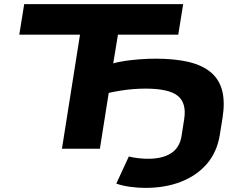

<svg xmlns="http://www.w3.org/2000/svg" viewBox="-20 -725 1193 936"><path d="M688 191Q651 191 612.5 185.5Q574 180 547 170L608 38Q632 44 657 46.5Q682 49 703 49Q772 49 814 22Q856 -5 865 -62L878 -145Q890 -222 847 -257.5Q804 -293 689 -293Q660 -293 628.5 -290.5Q597 -288 566.5 -283Q536 -278 510 -272L467 0H282L370 -556H74L98 -705H873L849 -556H555L532 -416Q554 -423 588.5 -428Q623 -433 662.5 -436Q702 -439 738 -439Q834 -439 901.5 -422.5Q969 -406 1009.5 -371Q1050 -336 1063.5 -281.5Q1077 -227 1065 -151L1051 -64Q1037 18 988 74.5Q939 131 862.5 161Q786 191 688 191Z"/></svg>

Font: Nunito Sans 7pt Expanded ExtraBold
Style: Italic
Weight: 800
Width: 7
Italic angle: -9°
Designer: Vernon Adams
Foundry: Vernon Adams
Version: Version 3.101;gftools[0.9.27]